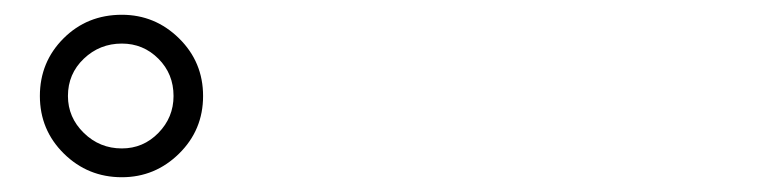

<svg xmlns="http://www.w3.org/2000/svg" viewBox="-20 -882 1040 260"><path d="M34 -752Q34 -798 66 -830Q98 -862 145 -862Q190 -862 222.5 -830Q255 -798 255 -752Q255 -706 222.5 -674Q190 -642 145 -642Q99 -642 66.5 -674Q34 -706 34 -752ZM215 -752Q215 -782 194.5 -802.5Q174 -823 145 -823Q115 -823 93.5 -802.5Q72 -782 72 -752Q72 -723 93.5 -702Q115 -681 145 -681Q174 -681 194.5 -702Q215 -723 215 -752Z"/></svg>

Font: LINE Seed JP_TTF Regular
Style: Regular
Weight: 400
Designer: LINE & Fontrix & Fontworks
Version: Version 1.002